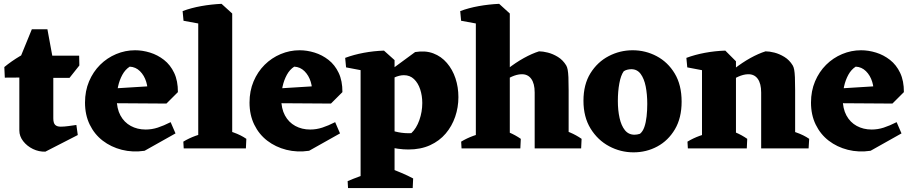

<svg xmlns="http://www.w3.org/2000/svg" viewBox="-20 -756 4640 978"><path d="M211 16.5Q178 17.5 147.8 2.9Q117.5 -11.8 98 -37Q78.5 -62.2 78.5 -91.5V-451.2L142.2 -607H221.5L251.5 -444V-153.5Q251.5 -129.5 260.8 -120.1Q270 -110.8 289 -110.8Q306.5 -110.8 328.6 -113.8Q350.8 -116.8 369 -119.5L376.2 -68.2ZM4.5 -360.5 2 -414.5Q38 -444.2 82.2 -470.5Q126.5 -496.8 178.8 -522.2L205.5 -430.5L191.5 -361.8ZM200.8 -359.5V-472.5H383.2L384.2 -422.5L334.2 -359.5Z M716.5 12Q655.5 21 600.5 7Q545.5 -7 503.2 -39.5Q461 -72 437 -121.4Q413 -170.8 413 -233.5Q413 -292.5 433.6 -341.4Q454.2 -390.2 489.9 -425.8Q525.5 -461.2 571.8 -480.6Q618 -500 668.2 -500Q705.8 -500 744.4 -488.1Q783 -476.2 815.4 -450.9Q847.8 -425.5 867.1 -384.9Q886.5 -344.2 886.2 -286.8L730 -272.8Q735 -306.2 724.9 -339Q714.8 -371.8 693 -393.4Q671.2 -415 640.8 -416.5Q618 -402 603.2 -375Q588.5 -348 581.5 -316Q574.5 -284 574.5 -254.5Q574.5 -203 593.5 -167.9Q612.5 -132.8 646.1 -114.5Q679.8 -96.2 722 -96.2Q753.5 -96.2 783.6 -106Q813.8 -115.8 849.2 -133.8L874 -76.5ZM827.8 -228.5 529 -230.5 517 -302.8 802.5 -320.5 886.2 -286.8Z M989.8 0V-683.8L1108.5 -736.5L1162.8 -687.2V0ZM915.8 0 913.8 -34.5Q942.2 -51.8 975.8 -64Q1009.2 -76.2 1037.2 -82.8L1027.8 0ZM1075 0 1100 -103Q1131.2 -95 1169.2 -81.5Q1207.2 -68 1234.8 -48.8L1232.5 0ZM914.8 -650.2 910.2 -699.5Q953.8 -715.8 1004.8 -724.9Q1055.8 -734 1108.5 -736.5L1108 -665.8L1031.8 -628.8Z M1554.5 12Q1493.5 21 1438.5 7Q1383.5 -7 1341.2 -39.5Q1299 -72 1275 -121.4Q1251 -170.8 1251 -233.5Q1251 -292.5 1271.6 -341.4Q1292.2 -390.2 1327.9 -425.8Q1363.5 -461.2 1409.8 -480.6Q1456 -500 1506.2 -500Q1543.8 -500 1582.4 -488.1Q1621 -476.2 1653.4 -450.9Q1685.8 -425.5 1705.1 -384.9Q1724.5 -344.2 1724.2 -286.8L1568 -272.8Q1573 -306.2 1562.9 -339Q1552.8 -371.8 1531 -393.4Q1509.2 -415 1478.8 -416.5Q1456 -402 1441.2 -375Q1426.5 -348 1419.5 -316Q1412.5 -284 1412.5 -254.5Q1412.5 -203 1431.5 -167.9Q1450.5 -132.8 1484.1 -114.5Q1517.8 -96.2 1560 -96.2Q1591.5 -96.2 1621.6 -106Q1651.8 -115.8 1687.2 -133.8L1712 -76.5ZM1665.8 -228.5 1367 -230.5 1355 -302.8 1640.5 -320.5 1724.2 -286.8Z M2060 5.5Q2009.2 5.5 1948.8 -10Q1888.2 -25.5 1836.5 -52L1906.2 -127.5Q1923 -113.5 1949.9 -101.1Q1976.8 -88.8 2009.5 -82.4Q2042.2 -76 2075.2 -77.8Q2101.2 -102 2116.1 -144.2Q2131 -186.5 2131 -231.5Q2131 -268.2 2120.4 -300.6Q2109.8 -333 2089 -353Q2068.2 -373 2037.2 -373Q2014 -373 1987.1 -360.5Q1960.2 -348 1931.2 -328.5L1922.2 -364.2L2094.5 -490.8Q2146.8 -499.5 2187.2 -484.1Q2227.8 -468.8 2256.5 -435.2Q2285.2 -401.8 2300.1 -356.9Q2315 -312 2315 -261.2Q2315 -209.2 2298.6 -161.4Q2282.2 -113.5 2250.4 -75.9Q2218.5 -38.2 2170.8 -16.4Q2123 5.5 2060 5.5ZM1752.8 201.8 1750.8 166.5Q1779.2 154.5 1812.8 142.2Q1846.2 130 1874.2 119L1864.8 201.8ZM1936.8 201.8 1961.8 98.8Q1993 111.2 2025 124.8Q2057 138.2 2084.5 153L2082.2 201.8ZM1816.8 201.8V-445.5L1935.8 -498.2L1989.8 -449.8V201.8ZM1742.8 -412.8 1738.2 -461.2Q1781.8 -477.5 1832.8 -487Q1883.8 -496.5 1936.5 -498.2L1942.8 -456L1859.8 -390.5Z M2403.8 0V-683.8L2522.5 -736.5L2576.8 -687.2V0ZM2703.5 0V-284.8Q2703.5 -330.8 2685.6 -355Q2667.8 -379.2 2635 -377.8Q2612.8 -377 2586.8 -365.5Q2560.8 -354 2534.8 -337.4Q2508.8 -320.8 2484.8 -302.5L2479.5 -328.8Q2521.2 -370.8 2564.2 -404.1Q2607.2 -437.5 2648.5 -460.4Q2689.8 -483.2 2725.8 -494.5Q2745.5 -494.5 2771 -488Q2796.5 -481.5 2821.9 -466Q2847.2 -450.5 2864 -423Q2869 -414.8 2871.6 -400.8Q2874.2 -386.8 2875.4 -362.4Q2876.5 -338 2876.5 -295.5V0ZM2328.8 -650.2 2324.2 -699.5Q2367.8 -715.8 2418.8 -724.9Q2469.8 -734 2522.5 -736.5L2522 -665.8L2445.8 -628.8ZM2331 0 2329 -34.5Q2357.5 -51.8 2391 -64Q2424.5 -76.2 2452.5 -82.8L2443 0ZM2485 0 2510 -103Q2541.2 -95 2573.2 -81.5Q2605.2 -68 2632.8 -48.8L2630.5 0ZM2794.8 0 2819.8 -103Q2851 -95 2883 -81.5Q2915 -68 2942.5 -48.8L2940.2 0Z M3207 20Q3141 20 3082.8 -11.1Q3024.5 -42.2 2988.2 -101.2Q2952 -160.2 2952 -242.8Q2952 -325.8 2987.6 -383Q3023.2 -440.2 3080.4 -470.1Q3137.5 -500 3202.8 -500Q3267.8 -500 3324.8 -469.9Q3381.8 -439.8 3416.9 -381.5Q3452 -323.2 3452 -238.2Q3452 -155.2 3417.9 -97.5Q3383.8 -39.8 3328.2 -9.9Q3272.8 20 3207 20ZM3212 -69.8Q3225.2 -69.8 3239.8 -74.5Q3254.2 -86 3262.2 -109Q3270.2 -132 3273.6 -162.9Q3277 -193.8 3277 -226.5Q3277 -275.5 3269.1 -315.4Q3261.2 -355.2 3243.4 -379.4Q3225.5 -403.5 3196.2 -403.5Q3185.2 -403.5 3174.6 -400.8Q3164 -398 3157 -392.8Q3142.2 -372.2 3134.8 -331.6Q3127.2 -291 3127.2 -241Q3127.2 -194.2 3135.9 -155.2Q3144.5 -116.2 3163 -93Q3181.5 -69.8 3212 -69.8Z M3555.8 0V-445.5L3674.5 -498.2L3728.8 -443.8V0ZM3857.2 0V-284.8Q3857.2 -330.8 3839.4 -355Q3821.5 -379.2 3788.8 -377.8Q3766.5 -377 3740.5 -365.5Q3714.5 -354 3688.5 -337.4Q3662.5 -320.8 3638.5 -302.5L3633.2 -328.8Q3675 -370.8 3718 -404.1Q3761 -437.5 3802.2 -460.4Q3843.5 -483.2 3879.5 -494.5Q3899.2 -494.5 3924.8 -488Q3950.2 -481.5 3975.6 -466Q4001 -450.5 4017.8 -423Q4022.8 -414.8 4025.4 -400.8Q4028 -386.8 4029.1 -362.4Q4030.2 -338 4030.2 -295.5V0ZM3480.8 -412.8 3476.2 -461.2Q3519.8 -477.5 3570.8 -487Q3621.8 -496.5 3674.5 -498.2L3674 -427.5L3597.8 -390.5ZM3483.8 0 3481.8 -34.5Q3510.2 -51.8 3543.8 -64Q3577.2 -76.2 3605.2 -82.8L3595.8 0ZM3638.5 0 3663.5 -103Q3694.8 -95 3726.8 -81.5Q3758.8 -68 3786.2 -48.8L3784 0ZM3940.2 0 3965.2 -103Q3996.5 -95 4035.4 -81.5Q4074.2 -68 4101.8 -48.8L4098.8 0Z M4414.5 12Q4353.5 21 4298.5 7Q4243.5 -7 4201.2 -39.5Q4159 -72 4135 -121.4Q4111 -170.8 4111 -233.5Q4111 -292.5 4131.6 -341.4Q4152.2 -390.2 4187.9 -425.8Q4223.5 -461.2 4269.8 -480.6Q4316 -500 4366.2 -500Q4403.8 -500 4442.4 -488.1Q4481 -476.2 4513.4 -450.9Q4545.8 -425.5 4565.1 -384.9Q4584.5 -344.2 4584.2 -286.8L4428 -272.8Q4433 -306.2 4422.9 -339Q4412.8 -371.8 4391 -393.4Q4369.2 -415 4338.8 -416.5Q4316 -402 4301.2 -375Q4286.5 -348 4279.5 -316Q4272.5 -284 4272.5 -254.5Q4272.5 -203 4291.5 -167.9Q4310.5 -132.8 4344.1 -114.5Q4377.8 -96.2 4420 -96.2Q4451.5 -96.2 4481.6 -106Q4511.8 -115.8 4547.2 -133.8L4572 -76.5ZM4525.8 -228.5 4227 -230.5 4215 -302.8 4500.5 -320.5 4584.2 -286.8Z"/></svg>

Font: Eczar
Style: Regular
Weight: 400
Designer: Vaibhav Singh
Foundry: Rosetta Type Foundry
Version: Version 2.000